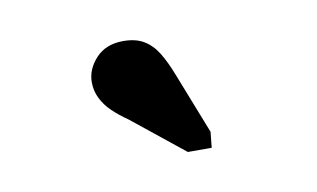

<svg xmlns="http://www.w3.org/2000/svg" viewBox="-38 -889 577 349"><g transform="rotate(-10 250.0 -714.5)"><path d="M288 -746Q278 -772 267.5 -789Q257 -806 242 -815Q227 -824 204 -824Q172 -824 153.5 -804Q135 -784 135 -760Q135 -744 142 -730Q149 -716 161 -704.5Q173 -693 189 -682L285 -605H329L332 -634Z"/></g></svg>

Font: Roboto Serif 20pt SemiBold
Style: Italic
Weight: 600
Italic angle: -10°
Version: Version 1.007